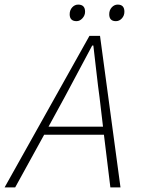

<svg xmlns="http://www.w3.org/2000/svg" viewBox="-32 -815 652 835"><path d="M250 -394 179 -264H416L401 -391Q395 -433 386 -513Q377 -593 374 -617H369Q358 -597 250 -394ZM-12 0 357 -659H403L492 0H448L420 -229H160L34 0ZM301 -723Q271 -723 271 -753Q271 -771 282 -783Q293 -795 308 -795Q338 -795 338 -764Q338 -748 326.5 -735.5Q315 -723 301 -723ZM472 -723Q443 -723 443 -753Q443 -771 454 -783Q465 -795 480 -795Q509 -795 509 -764Q509 -747 498 -735Q487 -723 472 -723Z"/></svg>

Font: TypoPRO Source Code Pro
Style: Italic
Weight: 300
Italic angle: -11°
Monospace: yes
Designer: Paul D. Hunt, Teo Tuominen
Foundry: Adobe Systems Incorporated
Version: Version 1.030;PS 1.0;hotconv 1.0.84;makeotf.lib2.5.63406